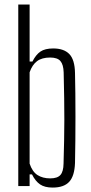

<svg xmlns="http://www.w3.org/2000/svg" viewBox="-20 -820 401 846"><path d="M212 6.5Q177 6.5 156.5 -7.5Q136 -21.5 121 -51.5H110.5V0H60.5V-800H110.5V-549H123Q138 -579 158.2 -592.8Q178.5 -606.5 214.5 -606.5Q261.5 -606.5 285.5 -581.8Q309.5 -557 310.5 -498Q311.5 -457 312 -407.5Q312.5 -358 312.5 -305.2Q312.5 -252.5 312 -200.5Q311.5 -148.5 310.5 -102Q308.5 -44.5 285 -19Q261.5 6.5 212 6.5ZM201 -34Q233 -34 246.2 -49Q259.5 -64 260 -99Q261.5 -154.5 262.5 -200.8Q263.5 -247 263.5 -292.2Q263.5 -337.5 262.8 -387.8Q262 -438 260.5 -501Q259.5 -535.5 246.2 -551Q233 -566.5 201 -566.5Q164.5 -566.5 143.2 -550.5Q122 -534.5 110.5 -501.5V-99Q122.5 -63 145.5 -48.5Q168.5 -34 201 -34Z"/></svg>

Font: Big Shoulders Text Thin ExtraLight
Style: Regular
Weight: 250
Version: Version 2.002